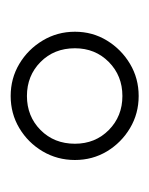

<svg xmlns="http://www.w3.org/2000/svg" viewBox="20 -860 280 360"><g transform="rotate(-90 160.0 -680.0)"><path d="M160 -560Q127 -560 99.8 -576.2Q72.5 -592.5 56.2 -619.5Q40 -646.5 40 -679.5Q40 -712.5 56.2 -740Q72.5 -767.5 99.8 -783.8Q127 -800 160 -800Q193 -800 220.2 -783.8Q247.5 -767.5 264 -740Q280.5 -712.5 280.5 -679.5Q280.5 -646.5 264 -619.5Q247.5 -592.5 220.2 -576.2Q193 -560 160 -560ZM160 -590.5Q198 -590.5 223.8 -616Q249.5 -641.5 249.5 -679.5Q249.5 -718.5 223.8 -744Q198 -769.5 160 -769.5Q122 -769.5 96.2 -744Q70.5 -718.5 70.5 -679.5Q70.5 -641.5 96.2 -616Q122 -590.5 160 -590.5Z"/></g></svg>

Font: Bodoni Moda 18pt Medium
Style: Regular
Weight: 500
Designer: Owen Earl
Foundry: indestructible type
Version: Version 2.004